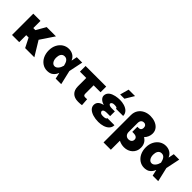

<svg xmlns="http://www.w3.org/2000/svg" viewBox="181 -2035 3481 3481"><g transform="rotate(45 1922.0 -294.5)"><path d="M247.2 -545.5V-361.5H300.4L406.2 -545.5H643.5L465.2 -278.8L634.9 0H399.1L308.2 -179.7H247.2V0H62.5V-545.5Z M763.1 -419.4Q778.8 -449.6 800.2 -474.1Q821.7 -498.6 848.4 -516Q875 -533.4 906.1 -543Q937.1 -552.6 971.6 -552.6Q1001.1 -552.6 1028.8 -545.5Q1056.5 -538.4 1080.3 -524Q1104 -509.6 1122.5 -488.5Q1141 -467.3 1152 -438.9H1155.9L1177.6 -545.5H1316.8L1260.3 -272.7L1323.9 0H1181.8L1156.6 -115.1H1152Q1133.9 -62.5 1089.5 -25.6Q1064.3 -4.6 1034.1 3.4Q1003.9 11.4 971.6 11.4Q902.7 11.4 848 -25.2Q821 -43.3 799.2 -68.5Q777.3 -93.8 762.1 -125.2Q746.8 -156.6 738.5 -193.7Q730.1 -230.8 730.1 -272.7Q730.1 -356.5 763.1 -419.4ZM943.9 -180.4Q969.1 -143.5 1008.5 -143.5Q1029.8 -143.5 1047.9 -154.3Q1066.1 -165.1 1080.4 -182.9Q1094.8 -200.6 1105.5 -223.7Q1116.1 -246.8 1122.2 -271.3L1122.5 -272.7L1122.2 -274.1Q1116.5 -296.5 1109.2 -319.2Q1101.9 -342 1089.7 -360.4Q1077.4 -378.9 1058.9 -390.4Q1040.5 -402 1012.8 -402Q986.2 -402 968 -390.8Q949.9 -379.6 939.1 -361.5Q928.3 -343.4 923.7 -320.8Q919 -298.3 919 -275.6Q919 -217 943.9 -180.4Z M1931.8 -545.5V-400.6H1754.3V-187.5Q1754.3 -176.5 1756.4 -167.3Q1758.5 -158 1763.3 -151.5Q1768.1 -144.9 1776.5 -141.3Q1784.8 -137.8 1796.9 -137.8Q1806.5 -137.8 1813.6 -137.8Q1820.7 -137.8 1825.3 -138.1Q1834.5 -138.1 1849.4 -139.2L1859.4 2.8Q1848.7 4.6 1838.6 5.9Q1828.5 7.1 1817.3 8Q1806.1 8.9 1793.1 9.4Q1780.2 9.9 1764.2 9.9Q1717.3 9.9 1680.4 -2.8Q1643.5 -15.6 1617.9 -40.7Q1592.3 -65.7 1578.8 -102.3Q1565.3 -138.8 1565.3 -186.1V-400.6H1403.4V-545.5Z M2005.7 -149.1Q2006 -201.3 2040 -233.5Q2073.9 -265.6 2137.4 -278.4Q2116.8 -284.1 2095 -294.4Q2073.2 -304.7 2055.4 -319.4Q2037.6 -334.2 2026.1 -353.7Q2014.6 -373.2 2014.2 -397.7Q2014.6 -429.7 2027.9 -453.5Q2041.2 -477.3 2062.9 -494.5Q2084.5 -511.7 2112.4 -522.9Q2140.3 -534.1 2169.9 -540.7Q2199.6 -547.2 2228.9 -549.9Q2258.2 -552.6 2282.7 -552.6Q2308.2 -552.6 2336.1 -548.8Q2364 -545.1 2391 -536.9Q2418 -528.8 2442.3 -515.8Q2466.6 -502.8 2485.3 -484.4Q2503.9 -465.9 2514.7 -441.6Q2525.6 -417.3 2525.6 -386.4H2340.9Q2341.6 -407.3 2321 -413Q2310 -416.2 2297.4 -417.6Q2284.8 -419 2269.9 -419Q2232.2 -419 2215.9 -405.5Q2199.6 -391.7 2198.9 -377.8Q2199.2 -369 2205.1 -361.5Q2210.9 -354 2221.1 -348.9Q2231.2 -343.8 2245.2 -340.9Q2259.2 -338.1 2275.6 -338.1H2360.8V-217.3H2275.6Q2261.7 -217.3 2246.3 -215.7Q2230.8 -214.1 2217.9 -209Q2204.9 -203.8 2196.4 -194.6Q2187.9 -185.4 2187.5 -170.5Q2188.2 -154.8 2207.4 -139.2Q2226.2 -123.6 2267 -123.6Q2311.8 -123.6 2331.7 -132.5Q2351.6 -141.3 2350.9 -156.2H2532.7Q2533 -127.5 2523.1 -104Q2513.1 -80.6 2495.6 -62.1Q2478 -43.7 2454 -30Q2430 -16.3 2402.2 -7.5Q2374.3 1.4 2343.8 5.7Q2313.2 9.9 2282.7 9.9Q2205.6 9.9 2143.1 -9.2Q2111.9 -18.8 2086.5 -32.5Q2061.1 -46.2 2043.1 -63.7Q2025.2 -81.3 2015.4 -102.8Q2005.7 -124.3 2005.7 -149.1ZM2211.6 -623.6 2258.5 -794H2423.3L2321 -623.6Z M2613.6 204.5V-495.7Q2614 -572.4 2649.9 -626.4Q2668 -653.8 2692.1 -674.4Q2716.3 -695 2745.4 -709Q2774.5 -723 2807.5 -730.1Q2840.6 -737.2 2876.4 -737.2Q2906.6 -737.2 2937.1 -732.2Q2967.7 -727.3 2995.9 -716.8Q3024.1 -706.3 3048.7 -690.2Q3073.2 -674 3091.4 -652.2Q3109.7 -630.3 3120.2 -602.3Q3130.7 -574.2 3130.7 -539.8Q3130.7 -496.8 3113.6 -455.8Q3096.6 -414.8 3064.6 -382.8Q3112.6 -354.8 3137.3 -310.2Q3161.9 -265.6 3161.9 -207.4Q3162.3 -159.8 3144.9 -120.6Q3127.5 -81.3 3097.1 -53.3Q3066.8 -25.2 3025.7 -9.8Q2984.7 5.7 2937.5 5.7Q2866.5 5.7 2805.4 -25.6L2801.1 -24.1V204.5ZM2892 -153.4Q2909.1 -153.4 2924.4 -158.4Q2939.6 -163.4 2951.2 -172.9Q2962.7 -182.5 2969.5 -196.6Q2976.2 -210.6 2975.9 -228.7Q2976.2 -249.6 2967.7 -263.3Q2959.2 -277 2945.3 -285Q2931.5 -293 2913.7 -296.3Q2896 -299.7 2877.8 -299.7H2846.6V-430.4H2873.6Q2905.5 -430.4 2919.7 -442.5Q2926.8 -448.5 2931.3 -456Q2935.7 -463.4 2938 -471.1Q2940.3 -478.7 2941.1 -486.2Q2941.8 -493.6 2941.8 -500Q2941.8 -515.6 2937.9 -528.4Q2933.9 -541.2 2925.8 -550.2Q2917.6 -559.3 2905.4 -564.5Q2893.1 -569.6 2876.4 -569.6Q2859.7 -569.6 2845.9 -564.3Q2832 -558.9 2822.1 -547.8Q2812.1 -536.6 2806.6 -519.9Q2801.1 -503.2 2801.1 -480.1V-248.6Q2801.5 -228.3 2807.9 -210.9Q2814.3 -193.5 2826 -180.8Q2837.7 -168 2854.4 -160.7Q2871.1 -153.4 2892 -153.4Z M3250.4 -419.4Q3266 -449.6 3287.5 -474.1Q3308.9 -498.6 3335.6 -516Q3362.2 -533.4 3393.3 -543Q3424.4 -552.6 3458.8 -552.6Q3488.3 -552.6 3516 -545.5Q3543.7 -538.4 3567.5 -524Q3591.3 -509.6 3609.7 -488.5Q3628.2 -467.3 3639.2 -438.9H3643.1L3664.8 -545.5H3804L3747.5 -272.7L3811.1 0H3669L3643.8 -115.1H3639.2Q3621.1 -62.5 3576.7 -25.6Q3551.5 -4.6 3521.3 3.4Q3491.1 11.4 3458.8 11.4Q3389.9 11.4 3335.2 -25.2Q3308.2 -43.3 3286.4 -68.5Q3264.6 -93.8 3249.3 -125.2Q3234 -156.6 3225.7 -193.7Q3217.3 -230.8 3217.3 -272.7Q3217.3 -356.5 3250.4 -419.4ZM3431.1 -180.4Q3456.3 -143.5 3495.7 -143.5Q3517 -143.5 3535.2 -154.3Q3553.3 -165.1 3567.6 -182.9Q3582 -200.6 3592.7 -223.7Q3603.3 -246.8 3609.4 -271.3L3609.7 -272.7L3609.4 -274.1Q3603.7 -296.5 3596.4 -319.2Q3589.1 -342 3576.9 -360.4Q3564.6 -378.9 3546.2 -390.4Q3527.7 -402 3500 -402Q3473.4 -402 3455.3 -390.8Q3437.1 -379.6 3426.3 -361.5Q3415.5 -343.4 3410.9 -320.8Q3406.2 -298.3 3406.2 -275.6Q3406.2 -217 3431.1 -180.4Z"/></g></svg>

Font: Inter P Black
Style: Regular
Weight: 900
Designer: Rasmus Andersson
Foundry: rsms
Version: Version 3.018;git-588b23468